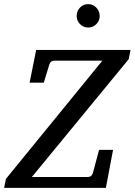

<svg xmlns="http://www.w3.org/2000/svg" viewBox="-40 -914 655 934"><path d="M595 -671 586 -626 115 -53H387Q406 -53 412 -73L442 -185H510L475 0H-20L-11 -44L458 -619H224Q206 -619 200 -600L173 -512H104L136 -671ZM445 -836Q445 -813 428.5 -796.5Q412 -780 389 -780Q366 -780 349.5 -796.5Q333 -813 333 -836Q333 -860 349 -877Q365 -894 389 -894Q412 -894 428.5 -877Q445 -860 445 -836Z"/></svg>

Font: Veleka
Style: Italic
Weight: 400
Italic angle: -12°
Designer: Stefan Peev, Context Ltd, 2016; SIL International, 1997-2014.
Foundry: Stefan Peev, Context Ltd, 2016
Version: Version 1.000